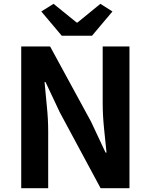

<svg xmlns="http://www.w3.org/2000/svg" viewBox="-20 -984 789 1004"><path d="M91 0V-741H242L457 -346L532 -186H537Q531 -244 524 -313Q517 -382 517 -445V-741H657V0H506L293 -396L218 -555H213Q218 -495 225 -428Q232 -361 232 -297V0ZM303 -797 196 -924 260 -964 381 -866H385L505 -964L568 -924L461 -797Z"/></svg>

Font: Noto Sans KR
Style: Bold
Weight: 700
Designer: Ryoko NISHIZUKA  (kana, bopomofo & ideographs); Paul D. Hunt (Latin, Greek & Cyrillic); Sandoll Communications , Soo-you
Foundry: Adobe
Version: Version 2.004-H2;hotconv 1.0.118;makeotfexe 2.5.65603